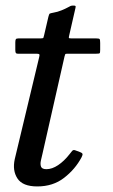

<svg xmlns="http://www.w3.org/2000/svg" viewBox="-20 -658 405 690"><path d="M46.5 -520H126.5Q135 -520 136 -522.5Q137 -525 138.5 -531.5L154 -598Q156.5 -608 159 -609.2Q161.5 -610.5 172 -612.5Q187 -615 201 -620.8Q215 -626.5 224 -631.5Q231 -635.5 234.2 -636.8Q237.5 -638 244 -638Q250.5 -638 251.5 -636.2Q252.5 -634.5 251 -628.5L228.5 -530Q227 -523.5 227.5 -521.8Q228 -520 236.5 -520H325Q336 -520 338 -517.5Q340 -515 340 -503.5V-479Q340 -468.5 338.2 -466.8Q336.5 -465 326 -465H223Q215.5 -465 214.5 -463.2Q213.5 -461.5 212 -455.5L133 -107Q130 -94.5 127 -81.2Q124 -68 127.5 -59Q131 -50 147 -50Q167 -50 188.8 -64.5Q210.5 -79 230 -104Q235 -110.5 239.2 -115.5Q243.5 -120.5 250 -118L267.5 -111.5Q274.5 -109 276.2 -105.5Q278 -102 273 -92.5Q250 -49.5 210.2 -18.8Q170.5 12 114 12Q61.5 12 42.8 -16.5Q24 -45 33 -86L121 -453.5Q123 -461 121 -463Q119 -465 110 -465H44.5Q38 -465 36.5 -468.5Q35 -472 35 -479V-505Q35 -513.5 36.8 -516.8Q38.5 -520 46.5 -520Z"/></svg>

Font: Besley*
Style: Italic
Weight: 400
Italic angle: -13°
Designer: Owen Earl
Foundry: indestructible type*
Version: Version 2.000; ttfautohint (v1.8.3)